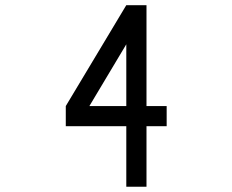

<svg xmlns="http://www.w3.org/2000/svg" viewBox="-20 -712 886 732"><path d="M461.5 -692.3H538.5V-670.8V-307.7H615.4V-230.8H538.5V0H461.5V-230.8H230.8V-307.7ZM461.5 -543.1 320.8 -307.7H461.5Z"/></svg>

Font: linja laso
Style: Regular
Weight: 700
Version: Version 001.000